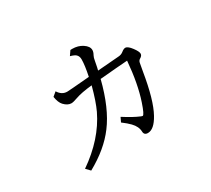

<svg xmlns="http://www.w3.org/2000/svg" viewBox="-132 -859 1265 1150"><g transform="rotate(-30 500.0 -284.0)"><path d="M254.9 -458Q277.8 -420.9 314.9 -420.9Q327.6 -420.9 447.3 -431.2L470.7 -433.1Q485.8 -505.9 485.8 -545.9Q485.8 -567.4 473.1 -579.6Q463.9 -588.9 434.6 -597.2L455.6 -627.9Q463.9 -628.4 467.3 -628.4Q508.8 -628.4 538.6 -608.4Q569.8 -587.9 569.8 -562Q569.8 -548.3 560.1 -531.2Q553.2 -518.6 550.3 -498.5Q548.3 -484.9 542.5 -458.5Q540 -448.7 537.6 -438Q621.6 -445.3 685.1 -449.7Q704.6 -450.7 718.8 -461.9Q734.9 -475.1 746.1 -475.1Q763.7 -475.1 787.1 -443.4Q809.1 -414.1 809.1 -398.9Q809.1 -384.8 792 -375Q781.2 -369.1 777.8 -356.4Q776.4 -351.1 767.6 -300.3Q737.8 -117.7 691.9 -35.6Q652.8 35.2 609.9 35.2Q583.5 35.2 583 9.3Q582 -25.4 551.3 -57.1Q533.7 -75.7 501 -100.1L515.6 -130.9Q579.1 -90.3 621.6 -72.8Q629.9 -69.3 633.3 -69.3Q644.5 -69.3 668.9 -142.1Q705.1 -249.5 717.8 -402.8Q646.5 -397.9 540.5 -388.2L525.9 -387.2Q481 -209.5 403.8 -107.4Q332.5 -11.7 202.6 60.1L175.8 32.2Q336.4 -78.6 407.7 -227.5Q434.6 -284.7 460 -380.9Q386.2 -373.5 345.2 -358.9Q315.4 -348.1 302.2 -348.1Q276.4 -348.1 252 -374Q233.9 -393.6 227.5 -435.1Z"/></g></svg>

Font: BIZ UDMincho
Style: Regular
Weight: 400
Monospace: yes
Designer: TypeBank Co., Ltd.
Foundry: Morisawa Inc.
Version: Version 1.06